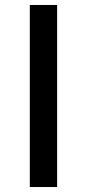

<svg xmlns="http://www.w3.org/2000/svg" viewBox="-20 -753 350 773"><path d="M100 -733H210V0H100Z"/></svg>

Font: Kreadon Light
Style: Bold
Weight: 600
Designer: Reiya WATANABE
Foundry: StudioGnu
Version: Version 1.003; ttfautohint (v1.8.4.7-5d5b);gftools[0.9.32]